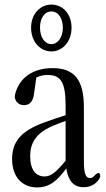

<svg xmlns="http://www.w3.org/2000/svg" viewBox="-20 -819 465 840"><path d="M142 1C197 1 230 -28 270 -82C278 -30 301 0 345 0C375 0 398 -12 414 -36C420 -46 420 -54 415 -60C411 -65 403 -61 393 -50C386 -42 380 -40 374 -40C357 -40 347 -55 347 -113V-350C347 -470 305 -521 210 -521C121 -521 63 -476 46 -406C44 -397 44 -391 48 -382C54 -368 68 -359 85 -359C108 -359 125 -373 129 -410L139 -480C157 -488 172 -491 188 -491C243 -491 267 -464 267 -358V-315C235 -305 203 -294 176 -284C69 -246 33 -197 33 -123C33 -44 78 1 142 1ZM112 -136C112 -192 137 -232 195 -261C216 -271 242 -281 267 -290V-116C223 -62 200 -47 175 -47C137 -47 112 -76 112 -136ZM116 -698C116 -635 157 -594 205 -594C252 -594 293 -635 293 -698C293 -761 252 -799 205 -799C157 -799 116 -759 116 -698ZM155 -698C155 -737 173 -769 205 -769C236 -769 255 -737 255 -698C255 -659 235 -626 205 -626C173 -626 155 -660 155 -698Z"/></svg>

Font: 寒蝉锦书宋 CompactLight
Style: Bold
Weight: 400
Width: 4
Designer: 寒蝉锦书宋{Warren} 思源宋体{Ryoko NISHIZUKA 西塚涼子 (kana & ideographs); Frank Grießhammer (Latin, Greek & Cyrillic); Wenlong ZHANG 
Foundry: Adobe & ChillType
Version: Version 2.000;Glyphs 3.1.1 (3135)